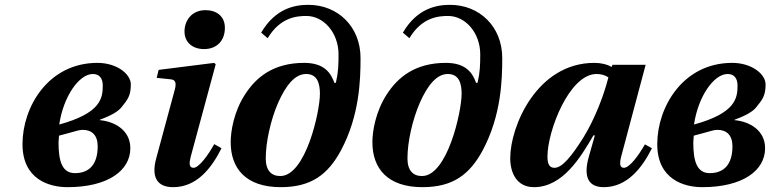

<svg xmlns="http://www.w3.org/2000/svg" viewBox="-20 -762 3186 794"><path d="M73 -166C73 -19 185 12 259 12C427 12 519 -57 519 -149C519 -225 452 -260 393 -265V-267C442 -285 468 -301 482 -318C508 -350 521 -366 521 -413C521 -456 463 -502 383 -502C179 -502 73 -319 73 -166ZM222 -173C222 -180 224 -193 224 -201L265 -212C293 -219 306 -225 322 -225C360 -225 384 -203 384 -157C384 -80 347 -46 290 -46C237 -46 222 -95 222 -173ZM225 -247C242 -363 307 -456 364 -456C392 -456 405 -437 405 -408C405 -355 396 -294 225 -247Z M743 -632C743 -587 776 -559 824 -559C875 -559 910 -592 910 -647C910 -696 874 -720 830 -720C771 -720 743 -675 743 -632ZM626 -107C605 -30 629 12 696 12C793 12 854 -65 896 -149L866 -166C841 -121 803 -68 780 -68C761 -68 762 -89 769 -115L872 -496L866 -502L636 -473L628 -440L686 -434C706 -432 710 -419 703 -392Z M934 -174C934 -66 996 12 1141 12C1267 12 1336 -40 1390 -140C1467 -284 1471 -432 1471 -522C1471 -652 1377 -742 1255 -742C1197 -742 1118 -726 1060 -627L1087 -604C1139 -691 1208 -696 1247 -696C1319 -696 1380 -626 1380 -537C1380 -494 1379 -462 1369 -420L1363 -419C1349 -458 1323 -502 1238 -502C1109 -502 1038 -441 993 -371C947 -300 934 -219 934 -174ZM1079 -107C1079 -174 1099 -266 1131 -339C1162 -408 1199 -456 1246 -456C1293 -456 1303 -416 1303 -374C1303 -300 1244 -34 1139 -34C1102 -34 1079 -57 1079 -107Z M1520 -174C1520 -66 1582 12 1727 12C1853 12 1922 -40 1976 -140C2053 -284 2057 -432 2057 -522C2057 -652 1963 -742 1841 -742C1783 -742 1704 -726 1646 -627L1673 -604C1725 -691 1794 -696 1833 -696C1905 -696 1966 -626 1966 -537C1966 -494 1965 -462 1955 -420L1949 -419C1935 -458 1909 -502 1824 -502C1695 -502 1624 -441 1579 -371C1533 -300 1520 -219 1520 -174ZM1665 -107C1665 -174 1685 -266 1717 -339C1748 -408 1785 -456 1832 -456C1879 -456 1889 -416 1889 -374C1889 -300 1830 -34 1725 -34C1688 -34 1665 -57 1665 -107Z M2090 -108C2090 -47 2117 12 2188 12C2307 12 2381 -111 2434 -202H2440L2415 -114C2391 -29 2414 12 2477 12C2572 12 2634 -65 2676 -149L2647 -165C2622 -121 2584 -68 2560 -68C2542 -68 2542 -88 2549 -115L2650 -494H2513L2509 -485C2491 -496 2465 -502 2438 -502C2200 -502 2090 -239 2090 -108ZM2244 -115C2244 -220 2334 -456 2447 -456C2466 -456 2483 -451 2496 -442C2478 -371 2442 -274 2393 -194C2344 -116 2305 -68 2273 -68C2250 -68 2244 -87 2244 -115Z M2698 -166C2698 -19 2810 12 2884 12C3052 12 3144 -57 3144 -149C3144 -225 3077 -260 3018 -265V-267C3067 -285 3093 -301 3107 -318C3133 -350 3146 -366 3146 -413C3146 -456 3088 -502 3008 -502C2804 -502 2698 -319 2698 -166ZM2847 -173C2847 -180 2849 -193 2849 -201L2890 -212C2918 -219 2931 -225 2947 -225C2985 -225 3009 -203 3009 -157C3009 -80 2972 -46 2915 -46C2862 -46 2847 -95 2847 -173ZM2850 -247C2867 -363 2932 -456 2989 -456C3017 -456 3030 -437 3030 -408C3030 -355 3021 -294 2850 -247Z"/></svg>

Font: Heuristica
Style: Bold Italic
Weight: 700
Italic angle: -13°
Version: Version 1.0.1